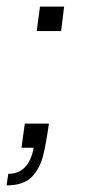

<svg xmlns="http://www.w3.org/2000/svg" viewBox="-49 -447 274 581"><path d="M136 -353H62L72 -427H145ZM-29 114 -24 79Q38 79 53 0H16L26 -73H99Q90 -10 82 22Q72 63 47 88.5Q22 114 -29 114Z"/></svg>

Font: Tanohe Sans Light
Style: Italic
Weight: 300
Designer: Village Type and Design LLC & Cristiano Sobral
Foundry: Cooper Hewitt Smithsonian Design Museum
Version: Version 1.00;September 29, 2021;FontCreator 13.0.0.2655 64-b